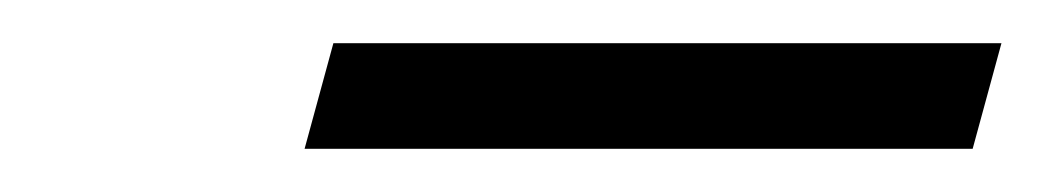

<svg xmlns="http://www.w3.org/2000/svg" viewBox="-20 -658 479 88"><path d="M119.6 -589.8H425.8L439 -638.2H132.8Z"/></svg>

Font: Cardo
Style: Italic
Weight: 400
Designer: David J. Perry
Foundry: David J. Perry
Version: Version 0.99